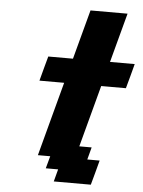

<svg xmlns="http://www.w3.org/2000/svg" viewBox="-59 -921 722 968"><g transform="rotate(5 302.5 -437.5)"><path d="M250 0H437.5Q443.4 -21 454.6 -62.5Q465.8 -104 471.2 -125H408.7L425.3 -187.5H362.8L446.3 -500H571.3Q577.1 -520.5 588.4 -562.3Q599.6 -604 605 -625H480Q491.2 -667 513.4 -750Q535.6 -833 546.9 -875H359.4Q348.1 -833 325.9 -750Q303.7 -667 292.5 -625H167.5Q161.6 -604 150.4 -562.3Q139.2 -520.5 133.8 -500H258.8Q242.2 -437.5 208.7 -312.5Q175.3 -187.5 158.7 -125H221.2L204.1 -62.5H266.6Z"/></g></svg>

Font: Faithful 32x
Style: SemiboldOblique
Weight: 400
Foundry: Faithful Resource Pack
Version: Version 1.0; January 27, 2023